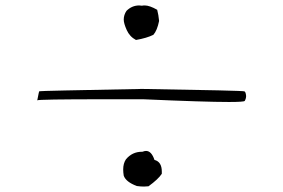

<svg xmlns="http://www.w3.org/2000/svg" viewBox="-20 -718 1040 706"><path d="M509 -32Q518 -32 526 -33Q562 -59 575 -79V-87Q575 -123 548 -130Q537 -163 517 -163Q511 -163 504 -160H502Q466 -160 443 -132Q433 -117 433 -95Q433 -84 435 -72Q443 -49 483 -34Q497 -32 509 -32ZM822 -343Q877 -343 880 -347Q885 -356 885 -365Q885 -366 884 -372.5Q883 -379 879 -382Q875 -385 502 -391Q126 -384 124.5 -382.5Q123 -381 120 -364L117 -349Q118 -353 367 -353H507Q732 -343 822 -343ZM480 -571Q520 -578 544 -590Q558 -606 565 -641Q563 -663 558 -682Q530 -698 512 -698Q506 -698 502 -697L492 -698Q465 -698 445 -678Q435 -663 435 -646Q435 -632 446 -607.5Q457 -583 480 -571Z"/></svg>

Font: Xiaobo Songti 小帛宋体
Style: Regular
Weight: 400
Version: Version 1.501;March 17, 2024;FontCreator 14.0.0.2814 64-bit